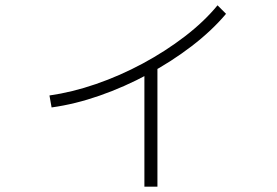

<svg xmlns="http://www.w3.org/2000/svg" viewBox="-20 -644 1040 722"><path d="M166 -285Q251 -297 341 -328Q431 -359 516.5 -405Q602 -451 675 -507Q748 -563 798 -624L830 -592Q777 -529 701.5 -471Q626 -413 537 -365Q448 -317 355 -284.5Q262 -252 174 -240ZM523 58V-399H572V58Z"/></svg>

Font: M PLUS 1 Code Light
Style: Regular
Weight: 300
Designer: Coji Morishita
Foundry: UNDERFOREST DESIGN
Version: Version 1.002